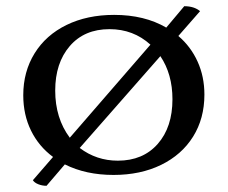

<svg xmlns="http://www.w3.org/2000/svg" viewBox="-20 -555 734 619"><path d="M639 -250Q639 -173 602.5 -114.5Q566 -56 499.5 -23.5Q433 9 346 9Q257 9 189 -25L130 44Q116 44 103.5 39Q91 34 86 26L151 -49Q105 -83 80 -134Q55 -185 55 -248Q55 -324 91.5 -383Q128 -442 194.5 -474.5Q261 -507 348 -507Q446 -507 516 -466L574 -535Q606 -535 625 -519L555 -439Q595 -405 617 -356.5Q639 -308 639 -250ZM158 -263Q158 -174 205 -111L465 -411Q410 -461 333 -461Q252 -461 205 -406.5Q158 -352 158 -263ZM536 -235Q536 -316 497 -374L237 -78Q291 -37 360 -37Q441 -37 488.5 -91Q536 -145 536 -235Z"/></svg>

Font: Vollkorn SC
Style: Regular
Weight: 400
Designer: Friedrich Althausen
Foundry: Friedrich Althausen
Version: Version 4.015